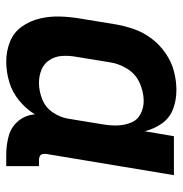

<svg xmlns="http://www.w3.org/2000/svg" viewBox="-5 -573 586 616"><g transform="rotate(90 288.0 -265.0)"><path d="M178 8Q210 8 242.5 -1.5Q275 -11 302 -33Q329 -55 347 -84Q349 -54 368 -31Q387 -8 416 0Q445 8 476 8H513V-97H494Q487 -97 481.5 -99.5Q476 -102 474.5 -108Q473 -114 474 -121L542 -530H417L401 -436Q394 -466 376.5 -491Q359 -516 330.5 -527Q302 -538 269 -538Q239 -538 208.5 -530Q178 -522 150.5 -503Q123 -484 103.5 -458Q84 -432 73.5 -402Q63 -372 58 -342L40 -232Q34 -198 33 -164.5Q32 -131 39.5 -99.5Q47 -68 65.5 -42Q84 -16 114 -4Q144 8 178 8ZM246 -97Q224 -97 204 -105Q184 -113 172.5 -131Q161 -149 159.5 -170.5Q158 -192 162 -215L180 -325Q184 -353 200.5 -380Q217 -407 246 -420Q275 -433 304 -433Q327 -433 346.5 -422.5Q366 -412 374 -391Q382 -370 382.5 -347.5Q383 -325 379 -302L361 -192Q357 -166 341 -142Q325 -118 298.5 -107.5Q272 -97 246 -97Z"/></g></svg>

Font: Iosevka Sparkle
Style: Bold Italic
Weight: 700
Italic angle: -9°
Designer: Belleve Invis
Foundry: Belleve Invis
Version: Version 4.5.0; ttfautohint (v1.8.3)